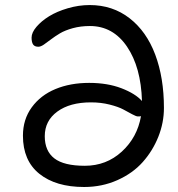

<svg xmlns="http://www.w3.org/2000/svg" viewBox="-20 -748 705 760"><path d="M313 -7.8Q200.7 -7.8 135.7 -60.1Q70.8 -112.3 70.8 -210.9Q70.8 -275.4 105.7 -323.2Q140.6 -371.1 199.5 -395.5Q258.3 -419.9 333 -419.9Q405.3 -419.9 460.7 -398.7Q516.1 -377.4 542 -348.1Q538.1 -481.9 482.7 -563.5Q427.2 -645 335.9 -645Q299.3 -645 268.3 -636.5Q237.3 -627.9 217.3 -616Q197.3 -604 181.6 -592Q166 -580.1 153.6 -571.5Q141.1 -563 131.8 -563Q117.2 -563 111.1 -571.8Q105 -580.6 105 -599.1Q105 -619.1 124.3 -641.8Q143.6 -664.6 174.3 -683.6Q205.1 -702.6 248.3 -715.3Q291.5 -728 335 -728Q425.8 -728 492.9 -675.8Q560.1 -623.5 594.5 -531.7Q628.9 -439.9 628.9 -320.8Q628.9 -262.2 606.7 -206.5Q584.5 -150.9 544.9 -106.4Q505.4 -62 444.6 -34.9Q383.8 -7.8 313 -7.8ZM157.2 -209Q157.2 -150.4 195.1 -121.1Q232.9 -91.8 315.9 -91.8Q400.9 -91.8 462.2 -147.9Q523.4 -204.1 538.1 -288.1Q534.2 -287.1 525.9 -287.1Q519 -287.1 502.9 -295.9Q486.8 -304.7 467.8 -314.9Q448.7 -325.2 414.1 -334Q379.4 -342.8 339.8 -342.8Q256.8 -342.8 207 -306.4Q157.2 -270 157.2 -209Z"/></svg>

Font: Shantell Sans Irregular Bouncy
Style: Regular
Weight: 400
Designer: Stephen Nixon, Anya Danilova, Shantell Martin
Foundry: Arrow Type
Version: Version 1.006;[9816181b4]